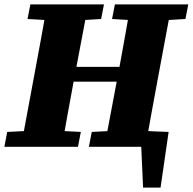

<svg xmlns="http://www.w3.org/2000/svg" viewBox="-33 -672 882 879"><path d="M552 0 559 -75 739 -68 702 187H622L612 -38L655 0ZM-13 0 0 -68 140 -75H204L337 -68L324 0ZM63 0 129 -355Q143 -429 156.5 -503.5Q170 -578 183 -652H371L304 -298Q290 -223 276.5 -148.5Q263 -74 250 0ZM93 -585 106 -652H443L430 -585L298 -577H234ZM212 -298V-366H603V-298ZM374 0 387 -68 522 -75H587L723 -68L710 0ZM445 0 512 -355Q526 -429 539 -503.5Q552 -578 565 -652H753L687 -298Q673 -223 659.5 -148.5Q646 -74 633 0ZM480 -585 493 -652H829L816 -585L681 -577H616Z"/></svg>

Font: Source Serif 4 Black
Style: Italic
Weight: 900
Italic angle: -12°
Designer: Frank Grießhammer
Foundry: Adobe Systems Incorporated
Version: Version 4.004;hotconv 1.0.116;makeotfexe 2.5.65601